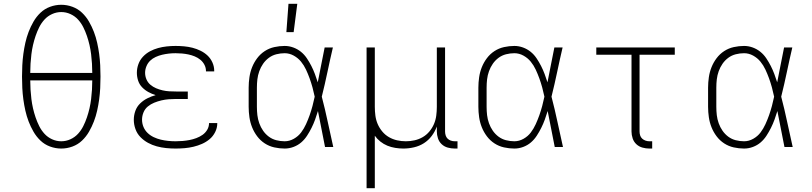

<svg xmlns="http://www.w3.org/2000/svg" viewBox="-20 -768 4240 1003"><path d="M300 8Q270 8 241.5 -2.5Q213 -13 191.5 -33.5Q170 -54 155 -80Q140 -106 129.5 -133.5Q119 -161 112.5 -190Q106 -219 102 -248.5Q98 -278 96.5 -308Q95 -338 95 -368Q95 -397 96.5 -427Q98 -457 102 -486.5Q106 -516 112.5 -545Q119 -574 129.5 -601.5Q140 -629 155 -655Q170 -681 191.5 -701.5Q213 -722 241.5 -732.5Q270 -743 300 -743Q330 -743 358.5 -732.5Q387 -722 408.5 -701.5Q430 -681 445 -655Q460 -629 470.5 -601.5Q481 -574 487.5 -545Q494 -516 498 -486.5Q502 -457 503.5 -427Q505 -397 505 -368Q505 -338 503.5 -308Q502 -278 498 -248.5Q494 -219 487.5 -190Q481 -161 470.5 -133.5Q460 -106 445 -80Q430 -54 408.5 -33.5Q387 -13 358.5 -2.5Q330 8 300 8ZM138 -387H462Q462 -411 460.5 -435.5Q459 -460 456 -484.5Q453 -509 447.5 -533Q442 -557 434 -580.5Q426 -604 415 -626Q404 -648 387.5 -666Q371 -684 348 -694.5Q325 -705 300 -705Q275 -705 252 -694.5Q229 -684 212.5 -666Q196 -648 185 -626Q174 -604 166 -580.5Q158 -557 152.5 -533Q147 -509 144 -484.5Q141 -460 139.5 -435.5Q138 -411 138 -387ZM300 -30Q325 -30 348 -40.5Q371 -51 387.5 -69Q404 -87 415 -109Q426 -131 434 -154.5Q442 -178 447.5 -202Q453 -226 456 -250.5Q459 -275 460.5 -299.5Q462 -324 462 -348H138Q138 -324 139.5 -299.5Q141 -275 144 -250.5Q147 -226 152.5 -202Q158 -178 166 -154.5Q174 -131 185 -109Q196 -87 212.5 -69Q229 -51 252 -40.5Q275 -30 300 -30Z M897 8Q872 8 847.5 5.5Q823 3 799 -3.5Q775 -10 753 -22Q731 -34 713.5 -52Q696 -70 687.5 -94Q679 -118 679 -142Q679 -166 687 -188.5Q695 -211 712 -227.5Q729 -244 750 -254.5Q771 -265 793 -271Q774 -277 755.5 -287Q737 -297 722.5 -312Q708 -327 701.5 -347Q695 -367 695 -388Q695 -411 703 -433Q711 -455 727 -472Q743 -489 763.5 -500Q784 -511 806 -517Q828 -523 851 -525.5Q874 -528 897 -528Q919 -528 941.5 -526Q964 -524 985.5 -518.5Q1007 -513 1027.5 -503Q1048 -493 1064 -478Q1080 -463 1089.5 -442Q1099 -421 1099 -399V-395H1056V-397Q1056 -414 1048 -429.5Q1040 -445 1026.5 -456Q1013 -467 997 -473.5Q981 -480 964.5 -483.5Q948 -487 931 -488.5Q914 -490 897 -490Q879 -490 861.5 -488Q844 -486 827 -482Q810 -478 793.5 -470.5Q777 -463 764.5 -451Q752 -439 745 -422Q738 -405 738 -388Q738 -370 745 -353.5Q752 -337 765.5 -325.5Q779 -314 795.5 -307Q812 -300 829.5 -296Q847 -292 864.5 -291Q882 -290 900 -290H961V-251H900Q880 -251 861 -249.5Q842 -248 823 -243.5Q804 -239 785.5 -231.5Q767 -224 752 -211.5Q737 -199 729.5 -180.5Q722 -162 722 -143Q722 -123 729.5 -105Q737 -87 751 -73.5Q765 -60 783 -51.5Q801 -43 820 -38.5Q839 -34 858.5 -32Q878 -30 897 -30Q915 -30 933.5 -31.5Q952 -33 970 -36.5Q988 -40 1005.5 -46.5Q1023 -53 1038 -63.5Q1053 -74 1062.5 -90Q1072 -106 1072 -125H1115V-123Q1115 -100 1104 -78Q1093 -56 1075 -41Q1057 -26 1035.5 -16.5Q1014 -7 991 -1.5Q968 4 944.5 6Q921 8 897 8Z M1467 8Q1440 8 1413 2Q1386 -4 1363 -19Q1340 -34 1323.5 -56Q1307 -78 1297 -103Q1287 -128 1283 -155.5Q1279 -183 1279 -210V-310Q1279 -337 1283 -364.5Q1287 -392 1297 -417Q1307 -442 1323.5 -464Q1340 -486 1363 -501Q1386 -516 1413 -522Q1440 -528 1467 -528Q1490 -528 1512 -520Q1534 -512 1552 -497.5Q1570 -483 1583 -463.5Q1596 -444 1606.5 -423.5Q1617 -403 1625 -381.5Q1633 -360 1640 -338Q1649 -384 1658 -429.5Q1667 -475 1676 -520H1719Q1704 -456 1690.5 -391.5Q1677 -327 1661 -263Q1678 -198 1692 -132Q1706 -66 1721 0H1678Q1669 -47 1659.5 -94Q1650 -141 1641 -188Q1634 -165 1626 -143Q1618 -121 1607.5 -100Q1597 -79 1584 -59Q1571 -39 1553.5 -24Q1536 -9 1513.5 -0.5Q1491 8 1467 8ZM1467 -30Q1492 -30 1515 -43Q1538 -56 1553 -76Q1568 -96 1578.5 -119Q1589 -142 1597.5 -166Q1606 -190 1612.5 -214.5Q1619 -239 1624 -263Q1619 -287 1612.5 -311Q1606 -335 1597.5 -358.5Q1589 -382 1578.5 -404.5Q1568 -427 1552.5 -446Q1537 -465 1514.5 -477.5Q1492 -490 1467 -490Q1445 -490 1423.5 -484.5Q1402 -479 1384.5 -466Q1367 -453 1354.5 -435Q1342 -417 1334.5 -396Q1327 -375 1324.5 -353.5Q1322 -332 1322 -310V-210Q1322 -188 1324.5 -166.5Q1327 -145 1334.5 -124Q1342 -103 1354.5 -85Q1367 -67 1384.5 -54Q1402 -41 1423.5 -35.5Q1445 -30 1467 -30ZM1476 -600 1487 -748H1533L1514 -600Z M1895 215V-520H1938V-210Q1938 -187 1941 -164Q1944 -141 1953 -120Q1962 -99 1977 -81Q1992 -63 2012 -51.5Q2032 -40 2054.5 -35Q2077 -30 2100 -30Q2123 -30 2145.5 -35Q2168 -40 2188 -51.5Q2208 -63 2223 -81Q2238 -99 2247 -120Q2256 -141 2259 -164Q2262 -187 2262 -210V-520H2305V-81Q2305 -71 2308 -61Q2311 -51 2318 -44Q2325 -37 2335 -33.5Q2345 -30 2356 -30H2370V8H2356Q2337 8 2319 3Q2301 -2 2287.5 -14.5Q2274 -27 2268 -45Q2262 -63 2262 -81V-107Q2252 -80 2235 -57.5Q2218 -35 2194.5 -20Q2171 -5 2143 1.5Q2115 8 2087 8Q2066 8 2044.5 4.5Q2023 1 2003.5 -7Q1984 -15 1967 -28.5Q1950 -42 1938 -59V215Z M2667 8Q2640 8 2613 2Q2586 -4 2563 -19Q2540 -34 2523.5 -56Q2507 -78 2497 -103Q2487 -128 2483 -155.5Q2479 -183 2479 -210V-310Q2479 -337 2483 -364.5Q2487 -392 2497 -417Q2507 -442 2523.5 -464Q2540 -486 2563 -501Q2586 -516 2613 -522Q2640 -528 2667 -528Q2690 -528 2712 -520Q2734 -512 2752 -497.5Q2770 -483 2783 -463.5Q2796 -444 2806.5 -423.5Q2817 -403 2825 -381.5Q2833 -360 2840 -338Q2849 -384 2858 -429.5Q2867 -475 2876 -520H2919Q2904 -456 2890.5 -391.5Q2877 -327 2861 -263Q2878 -198 2892 -132Q2906 -66 2921 0H2878Q2869 -47 2859.5 -94Q2850 -141 2841 -188Q2834 -165 2826 -143Q2818 -121 2807.5 -100Q2797 -79 2784 -59Q2771 -39 2753.5 -24Q2736 -9 2713.5 -0.5Q2691 8 2667 8ZM2667 -30Q2692 -30 2715 -43Q2738 -56 2753 -76Q2768 -96 2778.5 -119Q2789 -142 2797.5 -166Q2806 -190 2812.5 -214.5Q2819 -239 2824 -263Q2819 -287 2812.5 -311Q2806 -335 2797.5 -358.5Q2789 -382 2778.5 -404.5Q2768 -427 2752.5 -446Q2737 -465 2714.5 -477.5Q2692 -490 2667 -490Q2645 -490 2623.5 -484.5Q2602 -479 2584.5 -466Q2567 -453 2554.5 -435Q2542 -417 2534.5 -396Q2527 -375 2524.5 -353.5Q2522 -332 2522 -310V-210Q2522 -188 2524.5 -166.5Q2527 -145 2534.5 -124Q2542 -103 2554.5 -85Q2567 -67 2584.5 -54Q2602 -41 2623.5 -35.5Q2645 -30 2667 -30Z M3387 8H3372Q3354 8 3336 3Q3318 -2 3304.5 -14.5Q3291 -27 3285 -45Q3279 -63 3279 -81V-482H3095V-520H3505V-482H3321V-81Q3321 -71 3324 -61Q3327 -51 3334.5 -44Q3342 -37 3352 -33.5Q3362 -30 3372 -30H3387Z M3867 8Q3840 8 3813 2Q3786 -4 3763 -19Q3740 -34 3723.5 -56Q3707 -78 3697 -103Q3687 -128 3683 -155.5Q3679 -183 3679 -210V-310Q3679 -337 3683 -364.5Q3687 -392 3697 -417Q3707 -442 3723.5 -464Q3740 -486 3763 -501Q3786 -516 3813 -522Q3840 -528 3867 -528Q3890 -528 3912 -520Q3934 -512 3952 -497.5Q3970 -483 3983 -463.5Q3996 -444 4006.5 -423.5Q4017 -403 4025 -381.5Q4033 -360 4040 -338Q4049 -384 4058 -429.5Q4067 -475 4076 -520H4119Q4104 -456 4090.5 -391.5Q4077 -327 4061 -263Q4078 -198 4092 -132Q4106 -66 4121 0H4078Q4069 -47 4059.5 -94Q4050 -141 4041 -188Q4034 -165 4026 -143Q4018 -121 4007.5 -100Q3997 -79 3984 -59Q3971 -39 3953.5 -24Q3936 -9 3913.5 -0.5Q3891 8 3867 8ZM3867 -30Q3892 -30 3915 -43Q3938 -56 3953 -76Q3968 -96 3978.5 -119Q3989 -142 3997.5 -166Q4006 -190 4012.5 -214.5Q4019 -239 4024 -263Q4019 -287 4012.5 -311Q4006 -335 3997.5 -358.5Q3989 -382 3978.5 -404.5Q3968 -427 3952.5 -446Q3937 -465 3914.5 -477.5Q3892 -490 3867 -490Q3845 -490 3823.5 -484.5Q3802 -479 3784.5 -466Q3767 -453 3754.5 -435Q3742 -417 3734.5 -396Q3727 -375 3724.5 -353.5Q3722 -332 3722 -310V-210Q3722 -188 3724.5 -166.5Q3727 -145 3734.5 -124Q3742 -103 3754.5 -85Q3767 -67 3784.5 -54Q3802 -41 3823.5 -35.5Q3845 -30 3867 -30Z"/></svg>

Font: Iosevka Aile Extralight
Style: Regular
Weight: 200
Designer: Belleve Invis
Foundry: Belleve Invis
Version: Version 31.1.0; ttfautohint (v1.8.4)